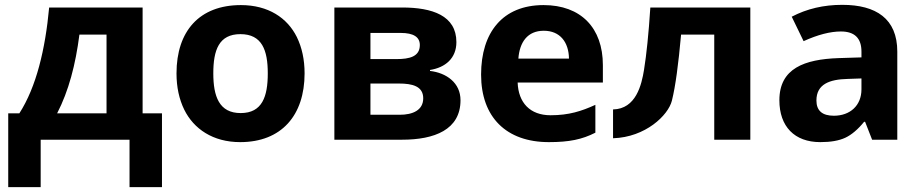

<svg xmlns="http://www.w3.org/2000/svg" viewBox="-20 -577 3801 793"><path d="M420 -109H216C264 -202 292 -310 308 -434H420ZM60 -109H14V196H148V0H515V196H649V-109H569V-546H183C167 -373 130 -218 60 -109Z M973 -436C1062 -436 1086 -370 1086 -274C1086 -178 1063 -110 974 -110C885 -110 861 -179 861 -274C861 -370 884 -436 973 -436ZM709 -274C709 -217 720 -167 741 -124C780 -45 859 10 972 10C1143 10 1238 -101 1238 -274C1238 -331 1227 -381 1206 -424C1167 -503 1088 -556 975 -556C803 -556 709 -448 709 -274Z M1641 -546H1361V0H1641C1774 0 1882 -41 1882 -163C1882 -235 1824 -276 1756 -284V-288C1819 -298 1865 -336 1865 -403C1865 -513 1765 -546 1641 -546ZM1631 -103H1510V-232H1628C1683 -232 1728 -221 1728 -171C1728 -122 1685 -103 1631 -103ZM1618 -333H1510V-441H1635C1688 -441 1714 -424 1714 -391C1714 -343 1671 -333 1618 -333Z M2330 -335H2121C2126 -402 2158 -450 2226 -450C2293 -450 2329 -403 2330 -335ZM2439 -29V-144C2382 -118 2330 -101 2254 -101C2169 -101 2121 -153 2118 -236H2470V-308C2470 -462 2379 -556 2225 -556C2056 -556 1967 -443 1967 -269C1967 -93 2071 10 2247 10C2331 10 2384 -1 2439 -29Z M2512 -125C2607 -127 2630 -227 2640 -289C2650 -351 2659 -437 2666 -546H3079V0H2930V-434H2793C2782 -312 2770 -221 2755 -161C2740 -101 2646 -10 2512 -6Z M3459 -557C3382 -557 3313 -541 3250 -508L3299 -407C3358 -434 3410 -447 3453 -447C3510 -447 3538 -419 3538 -364V-340L3443 -337C3303 -332 3199 -295 3199 -163C3199 -55 3261 10 3368 10C3411 10 3445 4 3471 -8C3497 -20 3524 -43 3549 -74H3553L3582 0H3686V-364C3686 -500 3598 -557 3459 -557ZM3424 -99C3376 -99 3352 -120 3352 -162C3352 -230 3407 -249 3480 -251L3538 -253V-208C3538 -141 3491 -99 3424 -99Z"/></svg>

Font: Passageway
Style: Regular
Weight: 700
Foundry: Ascender Corporation
Version: Version 1.11